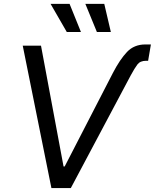

<svg xmlns="http://www.w3.org/2000/svg" viewBox="-20 -961 791 981"><path d="M556.6 -587.9Q592.8 -657.7 629.2 -695.8Q665.5 -733.9 722.7 -733.9H751L736.8 -650.4H726.1Q696.3 -650.4 682.1 -631.6Q668 -612.8 648.4 -576.7L341.8 0H242.7L96.2 -727.5H189.5L304.7 -110.4H310.5ZM475.1 -797.4 416 -941.4H512.7L546.4 -797.4ZM321.3 -797.4 238.3 -941.4H335.4L393.6 -797.4Z"/></svg>

Font: Inter 20pt
Style: Italic
Weight: 400
Italic angle: -9.3988°
Version: Version 4.001;git-66647c0bb